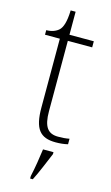

<svg xmlns="http://www.w3.org/2000/svg" viewBox="-133 -705 566 975"><g transform="rotate(15 150.0 -218.0)"><path d="M210 10C231 10 254 8 274 3V-26C253 -22 237 -21 215 -21C161 -21 137 -52 137 -134V-504H265V-536H137V-657H111C109 -595 98 -566 83 -551C68 -537 45 -528 17 -528V-504H95V-142C95 -30 128 10 210 10ZM133 208V221H147C168 181 195 113 213 71V61H158C152 106 144 159 133 208Z"/></g></svg>

Font: Noto Serif Myanmar ExtraLight
Style: Regular
Weight: 200
Designer: Ben Mitchell and the Monotype Design Team
Foundry: Monotype Imaging Inc.
Version: Version 2.106